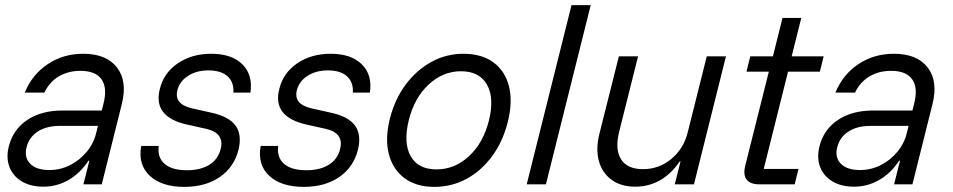

<svg xmlns="http://www.w3.org/2000/svg" viewBox="-20 -720 3723 750"><path d="M149.2 9.2Q100 9.2 65.4 -11.2Q30.8 -31.7 17.1 -67.5Q3.3 -103.3 14.2 -147.5Q30.8 -214.2 86.3 -251.3Q141.7 -288.3 223.3 -288.3H377.5L384.2 -315Q400 -376.7 376.7 -410Q353.3 -443.3 294.2 -443.3Q246.7 -443.3 210 -421.7Q173.3 -400 153.3 -358.3H76.7Q105.8 -429.2 166.7 -469.6Q227.5 -510 305 -510Q395.8 -510 437.1 -456.2Q478.3 -402.5 455.8 -313.3L377.5 0H305.8L329.2 -92.5H325.8Q293.3 -43.3 247.9 -17.1Q202.5 9.2 149.2 9.2ZM172.5 -55.8Q215.8 -55.8 253.8 -75Q291.7 -94.2 319.2 -127.5Q346.7 -160.8 356.7 -204.2L362.5 -228.3H214.2Q161.7 -228.3 127.5 -206.2Q93.3 -184.2 83.3 -143.3Q74.2 -104.2 98.3 -80Q122.5 -55.8 172.5 -55.8Z M700 10Q610.8 10 564.6 -33.8Q518.3 -77.5 531.7 -150H600Q594.2 -105 622.9 -80Q651.7 -55 710 -55Q763.3 -55 797.5 -76.2Q831.7 -97.5 841.7 -136.7Q858.3 -200 785.8 -216.7L710.8 -233.3Q576.7 -263.3 604.2 -371.7Q619.2 -435 674.2 -472.5Q729.2 -510 805 -510Q885 -510 926.7 -468.8Q968.3 -427.5 958.3 -358.3H891.7Q894.2 -399.2 868.8 -422.1Q843.3 -445 794.2 -445Q748.3 -445 715.4 -424.2Q682.5 -403.3 673.3 -369.2Q665.8 -340.8 680 -322.9Q694.2 -305 730 -296.7L805 -280Q874.2 -265 900 -229.6Q925.8 -194.2 911.7 -135Q894.2 -66.7 838.3 -28.3Q782.5 10 700 10Z M1166.7 10Q1077.5 10 1031.2 -33.8Q985 -77.5 998.3 -150H1066.7Q1060.8 -105 1089.6 -80Q1118.3 -55 1176.7 -55Q1230 -55 1264.2 -76.2Q1298.3 -97.5 1308.3 -136.7Q1325 -200 1252.5 -216.7L1177.5 -233.3Q1043.3 -263.3 1070.8 -371.7Q1085.8 -435 1140.8 -472.5Q1195.8 -510 1271.7 -510Q1351.7 -510 1393.3 -468.8Q1435 -427.5 1425 -358.3H1358.3Q1360.8 -399.2 1335.4 -422.1Q1310 -445 1260.8 -445Q1215 -445 1182.1 -424.2Q1149.2 -403.3 1140 -369.2Q1132.5 -340.8 1146.7 -322.9Q1160.8 -305 1196.7 -296.7L1271.7 -280Q1340.8 -265 1366.7 -229.6Q1392.5 -194.2 1378.3 -135Q1360.8 -66.7 1305 -28.3Q1249.2 10 1166.7 10Z M1676.7 10Q1605.8 10 1560 -24.2Q1514.2 -58.3 1498.8 -118.8Q1483.3 -179.2 1503.3 -257.5Q1522.5 -333.3 1565 -390Q1607.5 -446.7 1665.4 -478.3Q1723.3 -510 1790 -510Q1861.7 -510 1907.5 -476.2Q1953.3 -442.5 1968.3 -382.5Q1983.3 -322.5 1963.3 -242.5Q1944.2 -166.7 1902.1 -109.6Q1860 -52.5 1802.1 -21.2Q1744.2 10 1676.7 10ZM1685 -58.3Q1756.7 -58.3 1812.5 -110.4Q1868.3 -162.5 1890 -250Q1911.7 -337.5 1882.1 -389.6Q1852.5 -441.7 1780.8 -441.7Q1710 -441.7 1654.2 -389.6Q1598.3 -337.5 1576.7 -250Q1555 -161.7 1584.2 -110Q1613.3 -58.3 1685 -58.3Z M2037.5 0 2212.5 -700H2287.5L2112.5 0Z M2460.8 9.2Q2405.8 9.2 2369.2 -17.5Q2332.5 -44.2 2319.6 -90.4Q2306.7 -136.7 2320.8 -195L2397.5 -500H2472.5L2398.3 -204.2Q2381.7 -135.8 2406.2 -97.5Q2430.8 -59.2 2491.7 -59.2Q2554.2 -59.2 2602.5 -99.2Q2650.8 -139.2 2666.7 -204.2L2740.8 -500H2815.8L2690.8 0H2615.8L2638.3 -89.2H2635Q2567.5 9.2 2460.8 9.2Z M2945 0Q2911.7 0 2897.1 -17.9Q2882.5 -35.8 2890.8 -71.7L2983.3 -440H2895.8L2910.8 -500H2999.2L3036.7 -650H3110L3072.5 -500H3197.5L3182.5 -440H3058.3L2963.3 -60H3099.2L3084.2 0Z M3315.8 9.2Q3266.7 9.2 3232.1 -11.2Q3197.5 -31.7 3183.8 -67.5Q3170 -103.3 3180.8 -147.5Q3197.5 -214.2 3252.9 -251.3Q3308.3 -288.3 3390 -288.3H3544.2L3550.8 -315Q3566.7 -376.7 3543.3 -410Q3520 -443.3 3460.8 -443.3Q3413.3 -443.3 3376.7 -421.7Q3340 -400 3320 -358.3H3243.3Q3272.5 -429.2 3333.3 -469.6Q3394.2 -510 3471.7 -510Q3562.5 -510 3603.8 -456.2Q3645 -402.5 3622.5 -313.3L3544.2 0H3472.5L3495.8 -92.5H3492.5Q3460 -43.3 3414.6 -17.1Q3369.2 9.2 3315.8 9.2ZM3339.2 -55.8Q3382.5 -55.8 3420.4 -75Q3458.3 -94.2 3485.8 -127.5Q3513.3 -160.8 3523.3 -204.2L3529.2 -228.3H3380.8Q3328.3 -228.3 3294.2 -206.2Q3260 -184.2 3250 -143.3Q3240.8 -104.2 3265 -80Q3289.2 -55.8 3339.2 -55.8Z"/></svg>

Font: Funnel Sans Light
Style: Italic
Weight: 300
Italic angle: -14.036°
Designer: NORD ID, Kristian Moeller
Foundry: Dicotype
Version: Version 1.000